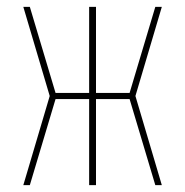

<svg xmlns="http://www.w3.org/2000/svg" viewBox="-20 -540 540 560"><path d="M48 0 59 -37 125 -260 48 -520H67L142 -269H240V-520H260V-269H358L433 -520H452L375 -260L452 0H433L358 -251H260V0H240V-251H142L67 0Z"/></svg>

Font: Zed Mono Thin
Style: Regular
Weight: 100
Monospace: yes
Designer: Belleve Invis
Foundry: Belleve Invis
Version: Version 1.0.0; ttfautohint (v1.8.4)